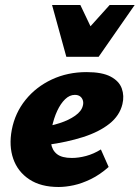

<svg xmlns="http://www.w3.org/2000/svg" viewBox="-20 -731 558 767"><path d="M214 16Q143 16 97 -14.5Q51 -45 33 -96.5Q15 -148 27 -212Q40 -280 82 -332Q124 -384 187 -413.5Q250 -443 326 -443Q388 -443 422 -425Q456 -407 466.5 -377.5Q477 -348 469 -315Q458 -269 417 -236.5Q376 -204 312 -183.5Q248 -163 167 -152L150 -223Q184 -228 219.5 -239.5Q255 -251 280.5 -269Q306 -287 311 -309Q314 -320 311 -330Q308 -340 300 -346Q292 -352 279 -352Q258 -352 240 -334.5Q222 -317 208.5 -288Q195 -259 187 -221Q180 -186 184 -158.5Q188 -131 207.5 -115.5Q227 -100 267 -100Q294 -100 324 -108Q354 -116 383 -134L414 -64Q379 -33 343 -15.5Q307 2 274.5 9Q242 16 214 16ZM245 -504 300 -580 418 -711H518L374 -504ZM245 -504 188 -711H301L363 -581L374 -504Z"/></svg>

Font: Ysabeau Black
Style: Italic
Weight: 900
Italic angle: -12°
Version: Version 2.000;gftools[0.9.27.dev2+g8671c4b]